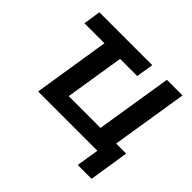

<svg xmlns="http://www.w3.org/2000/svg" viewBox="-195 -949 1363 1363"><g transform="rotate(45 486.0 -267.5)"><path d="M741 170 768 0H173L264 -575H63L83 -705H614L593 -575H421L350 -130H669L761 -705H918L826 -130H927L880 170Z"/></g></svg>

Font: Nunito Sans 11pt ExtraBold
Style: Italic
Weight: 800
Italic angle: -9°
Version: Version 3.101;gftools[0.9.27]